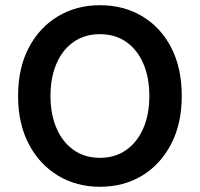

<svg xmlns="http://www.w3.org/2000/svg" viewBox="-20 -705 765 735"><path d="M362.5 10Q272.5 10 201.7 -32.9Q130.8 -75.8 90 -153.8Q49.2 -231.7 49.2 -337.5Q49.2 -444.2 90 -522.1Q130.8 -600 201.7 -642.5Q272.5 -685 362.5 -685Q453.3 -685 524.2 -642.9Q595 -600.8 635.4 -522.9Q675.8 -445 675.8 -337.5Q675.8 -231.7 635 -153.3Q594.2 -75 523.8 -32.5Q453.3 10 362.5 10ZM362.5 -100.8Q420 -100.8 462.5 -130.4Q505 -160 528.3 -213.3Q551.7 -266.7 551.7 -337.5Q551.7 -409.2 528.3 -462.5Q505 -515.8 462.5 -545Q420 -574.2 362.5 -574.2Q305 -574.2 262.5 -545Q220 -515.8 196.7 -462.5Q173.3 -409.2 173.3 -337.5Q173.3 -266.7 196.7 -213.3Q220 -160 262.5 -130.4Q305 -100.8 362.5 -100.8Z"/></svg>

Font: Funnel Sans Light SemiBold
Style: Regular
Weight: 600
Version: Version 1.000